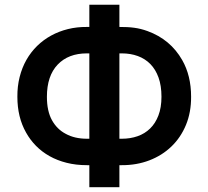

<svg xmlns="http://www.w3.org/2000/svg" viewBox="-20 -760 879 810"><path d="M483.7 29.8H356.9V-63.2H346.6Q300.4 -63.2 261 -73.2Q221.6 -83.1 189.3 -101.2Q157 -119.3 131.9 -144.7Q106.9 -170.1 89.8 -201Q53.3 -265.6 53.3 -351.6Q52.9 -396 62.9 -435.2Q72.8 -474.4 91.4 -507.3Q110.1 -540.1 136.5 -566.1Q163 -592 195.7 -609.9Q228.3 -627.8 266.5 -637.3Q304.7 -646.7 346.6 -646.3H356.9V-740.1H483.7V-646.3Q501.1 -646.3 516.3 -645.6Q531.6 -644.9 546 -642.9Q560.4 -641 574 -637.6Q587.7 -634.2 602.3 -628.9Q698.9 -593.8 748.6 -506.7Q786.2 -441.1 786.2 -351.9Q786.6 -286.6 764.6 -233.1Q742.5 -179.7 703.1 -141.9Q663.7 -104 610.1 -83.5Q556.5 -62.9 493.6 -63.2H483.7ZM356.9 -174.7V-534.8H346.6Q268.5 -534.8 223.4 -487.6Q177.9 -440 177.9 -351.6Q177.9 -291.5 199.2 -253Q220.5 -214.5 257.5 -195.3Q295.1 -174.7 346.6 -174.7ZM494 -174.7Q529.8 -174.7 560.4 -185.4Q590.9 -196 613.3 -217.9Q635.7 -239.7 648.4 -273.1Q661.2 -306.5 661.2 -351.9Q661.2 -398.4 648.8 -432.9Q636.4 -467.3 614.2 -489.9Q592 -512.4 561.3 -523.6Q530.5 -534.8 494 -534.8H483.7V-174.7Z"/></svg>

Font: Linik Sans SemiBold
Style: Regular
Weight: 600
Designer: Fonts by Rasmus Andersson / Changes by Cristiano Sobral with parts from Marc Monis
Foundry: rsms
Version: Version 3.020; ttfautohint (v1.6)